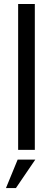

<svg xmlns="http://www.w3.org/2000/svg" viewBox="-20 -750 265 961"><path d="M70.8 0H154.3V-730H70.8ZM9.8 191.4H59.6L156.7 48.8H68.4Z"/></svg>

Font: Now Medium
Style: Regular
Weight: 500
Designer: Alfredo Marco Pradil
Foundry: Alfredo Marco Pradil
Version: Version 1.200;hotconv 1.0.109;makeotfexe 2.5.65596